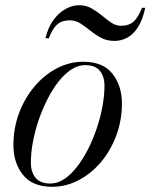

<svg xmlns="http://www.w3.org/2000/svg" viewBox="-20 -707 578 737"><path d="M180 10Q104.5 10 68 -36Q31.5 -82 31.5 -149.5Q31.5 -215 53.2 -273Q75 -331 112.5 -375.2Q150 -419.5 198.2 -444.8Q246.5 -470 299.5 -470Q375.5 -470 411.8 -423.8Q448 -377.5 448 -310Q448 -244.5 426.2 -186.5Q404.5 -128.5 367 -84.2Q329.5 -40 281.2 -15Q233 10 180 10ZM173 -2.5Q200.5 -2.5 226.2 -19.5Q252 -36.5 275.2 -66.2Q298.5 -96 317.8 -134Q337 -172 351.2 -214Q365.5 -256 373.2 -298Q381 -340 381 -377Q381 -414 363 -435.5Q345 -457 306.5 -457Q279.5 -457 253.5 -440Q227.5 -423 204.2 -393.2Q181 -363.5 161.8 -325.5Q142.5 -287.5 128.2 -245.5Q114 -203.5 106.2 -161.8Q98.5 -120 98.5 -82.5Q98.5 -46 116.8 -24.2Q135 -2.5 173 -2.5ZM420 -550Q390 -550 367.8 -562Q345.5 -574 326.5 -589.5Q307.5 -605 288.8 -617Q270 -629 247.5 -629Q217.5 -629 199.5 -613.2Q181.5 -597.5 167.5 -560H154.5Q164.5 -602.5 185.5 -630.8Q206.5 -659 232.5 -673Q258.5 -687 283 -687Q310 -687 331.2 -675Q352.5 -663 371 -647.5Q389.5 -632 407.2 -620Q425 -608 444.5 -608Q475 -608 493 -624.2Q511 -640.5 525 -677H537.5Q527.5 -630 509.2 -602Q491 -574 467.8 -562Q444.5 -550 420 -550Z"/></svg>

Font: Bodoni Moda 18pt
Style: Italic
Weight: 400
Italic angle: -13°
Designer: Owen Earl
Foundry: indestructible type
Version: Version 2.005